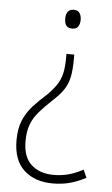

<svg xmlns="http://www.w3.org/2000/svg" viewBox="-53 -574 471 805"><g transform="rotate(5 182.5 -171.5)"><path d="M257 -498Q257 -481 249.5 -470Q242 -459 225 -459Q207 -459 199.5 -469Q192 -479 192 -498Q192 -538 225 -538Q242 -538 249.5 -527Q257 -516 257 -498ZM243 -333Q243 -288 237 -258Q231 -228 215 -203.5Q199 -179 170 -153Q139 -124 116.5 -98.5Q94 -73 82.5 -43.5Q71 -14 71 28Q71 95 106.5 127Q142 159 201 159Q235 159 265 150.5Q295 142 324 126L339 159Q305 177 272 186Q239 195 200 195Q124 195 78.5 153Q33 111 33 28Q33 -21 47 -55Q61 -89 86 -117Q111 -145 144 -174Q169 -199 183.5 -221Q198 -243 204 -269.5Q210 -296 210 -335V-351H243Z"/></g></svg>

Font: Noto Sans Arabic UI SmCn XLt
Style: Regular
Weight: 200
Width: 4
Designer: Monotype Design Team, Nadine Chahine and Nizar Qandah
Foundry: Monotype Imaging Inc.
Version: Version 2.010; ttfautohint (v1.8.4.7-5d5b)